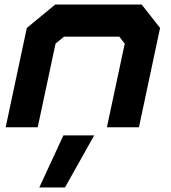

<svg xmlns="http://www.w3.org/2000/svg" viewBox="-20 -560 752 845"><path d="M5 0 98 -437 223 -540H603.5L684.5 -437L591.5 0H450.5L529 -368L505 -398.5H261.5L224.5 -368L146 0ZM153 265 259 36H394.5L266 265Z"/></svg>

Font: Tourney Expanded Black
Style: Italic
Weight: 900
Width: 7
Italic angle: -12°
Designer: Tyler Finck
Foundry: Etcetera Type Co
Version: Version 1.010; ttfautohint (v1.8.3)